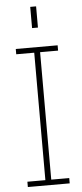

<svg xmlns="http://www.w3.org/2000/svg" viewBox="-62 -976 431 1010"><g transform="rotate(-5 153.5 -471.5)"><path d="M138 -20V-709H169V-20ZM43 0V-28H264V0ZM43 -701V-729H264V-701ZM138 -831V-943H169V-831Z"/></g></svg>

Font: Hubot Sans Condensed ExtraLight
Style: Regular
Weight: 200
Width: 3
Designer: Deni Anggara
Foundry: GitHub, Inc., Subsidiary of Microsoft Corporation
Version: Version 2.000